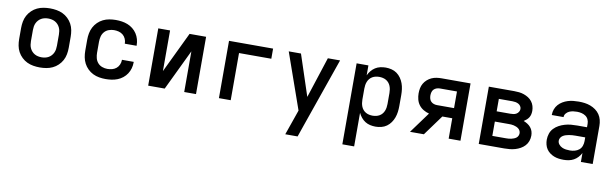

<svg xmlns="http://www.w3.org/2000/svg" viewBox="-47 -1014 5493 1716"><g transform="rotate(10 2700.0 -156.5)"><path d="M300 8Q270 8 240.5 3Q211 -2 184.5 -14.5Q158 -27 136 -48Q114 -69 100 -95Q86 -121 80.5 -150.5Q75 -180 75 -210V-310Q75 -340 80.5 -369.5Q86 -399 100 -425Q114 -451 136 -472Q158 -493 184.5 -505.5Q211 -518 240.5 -523Q270 -528 300 -528Q330 -528 359.5 -523Q389 -518 415.5 -505.5Q442 -493 464 -472Q486 -451 500 -425Q514 -399 519.5 -369.5Q525 -340 525 -310V-210Q525 -180 519.5 -150.5Q514 -121 500 -95Q486 -69 464 -48Q442 -27 415.5 -14.5Q389 -2 359.5 3Q330 8 300 8ZM300 -84Q316 -84 332.5 -87.5Q349 -91 363 -99Q377 -107 388 -119Q399 -131 406 -146Q413 -161 415.5 -177.5Q418 -194 418 -210V-310Q418 -326 415.5 -342.5Q413 -359 406 -374Q399 -389 388 -401Q377 -413 363 -421Q349 -429 332.5 -432.5Q316 -436 300 -436Q284 -436 267.5 -432.5Q251 -429 237 -421Q223 -413 212 -401Q201 -389 194 -374Q187 -359 184.5 -342.5Q182 -326 182 -310V-210Q182 -194 184.5 -177.5Q187 -161 194 -146Q201 -131 212 -119Q223 -107 237 -99Q251 -91 267.5 -87.5Q284 -84 300 -84Z M897 8Q868 8 838.5 3Q809 -2 782.5 -15Q756 -28 734.5 -49Q713 -70 699.5 -96Q686 -122 680.5 -151Q675 -180 675 -210V-310Q675 -340 680.5 -369Q686 -398 699.5 -424Q713 -450 734.5 -471Q756 -492 782.5 -505Q809 -518 838.5 -523Q868 -528 897 -528Q925 -528 952 -524Q979 -520 1004.5 -510Q1030 -500 1052 -482.5Q1074 -465 1089 -442Q1104 -419 1111.5 -392.5Q1119 -366 1119 -338V-333H1012V-336Q1012 -357 1003 -377.5Q994 -398 977.5 -411.5Q961 -425 940 -430.5Q919 -436 897 -436Q873 -436 849.5 -427.5Q826 -419 810 -400.5Q794 -382 788 -358Q782 -334 782 -310V-210Q782 -186 788 -162Q794 -138 810 -119.5Q826 -101 849.5 -92.5Q873 -84 897 -84Q919 -84 940 -89.5Q961 -95 977.5 -108.5Q994 -122 1003 -142.5Q1012 -163 1012 -184V-187H1119V-182Q1119 -154 1111.5 -127.5Q1104 -101 1089 -78Q1074 -55 1052 -37.5Q1030 -20 1004.5 -10Q979 0 952 4Q925 8 897 8Z M1283 0V-520H1390V-151L1567 -520H1717V0H1610V-369L1433 0Z M1925 0V-520H2325V-428H2032V0Z M2565 215Q2579 175 2593 135Q2607 95 2621 55L2645 -14L2467 -520H2578L2701 -148L2822 -520H2933L2714 108L2677 215Z M3083 215V-520H3190V-430Q3200 -452 3216 -471.5Q3232 -491 3252.5 -504Q3273 -517 3297.5 -522.5Q3322 -528 3347 -528Q3373 -528 3399.5 -521.5Q3426 -515 3447.5 -499.5Q3469 -484 3484.5 -462Q3500 -440 3509 -415Q3518 -390 3521.5 -363.5Q3525 -337 3525 -310V-210Q3525 -183 3521.5 -156.5Q3518 -130 3509 -105Q3500 -80 3484.5 -58Q3469 -36 3447.5 -20.5Q3426 -5 3399.5 1.5Q3373 8 3347 8Q3322 8 3297.5 2.5Q3273 -3 3252.5 -16Q3232 -29 3216 -48.5Q3200 -68 3190 -90V215ZM3304 -84Q3320 -84 3336 -87.5Q3352 -91 3366 -99Q3380 -107 3390.5 -119.5Q3401 -132 3407 -147Q3413 -162 3415.5 -178Q3418 -194 3418 -210V-310Q3418 -326 3415.5 -342Q3413 -358 3407 -373Q3401 -388 3390.5 -400.5Q3380 -413 3366 -421Q3352 -429 3336 -432.5Q3320 -436 3304 -436Q3288 -436 3272 -432.5Q3256 -429 3242 -421Q3228 -413 3217.5 -400.5Q3207 -388 3201 -373Q3195 -358 3192.5 -342Q3190 -326 3190 -310V-210Q3190 -194 3192.5 -178Q3195 -162 3201 -147Q3207 -132 3217.5 -119.5Q3228 -107 3242 -99Q3256 -91 3272 -87.5Q3288 -84 3304 -84Z M3659 0 3798 -190Q3771 -197 3746.5 -211.5Q3722 -226 3705.5 -248Q3689 -270 3682 -297.5Q3675 -325 3675 -352Q3675 -376 3679.5 -399Q3684 -422 3695.5 -442Q3707 -462 3725 -478Q3743 -494 3764 -503.5Q3785 -513 3808 -516.5Q3831 -520 3855 -520H4117V0H4010V-185H3920L3785 0ZM3855 -277H4010V-428H3855Q3840 -428 3825.5 -423Q3811 -418 3800.5 -407.5Q3790 -397 3786 -382Q3782 -367 3782 -352Q3782 -338 3786 -323Q3790 -308 3800.5 -297.5Q3811 -287 3825.5 -282Q3840 -277 3855 -277Z M4283 0V-520H4514Q4536 -520 4558.5 -517.5Q4581 -515 4602.5 -507.5Q4624 -500 4643 -488Q4662 -476 4676 -458Q4690 -440 4696.5 -418Q4703 -396 4703 -374Q4703 -358 4699.5 -342.5Q4696 -327 4688 -314Q4680 -301 4668 -290.5Q4656 -280 4643 -272Q4661 -265 4678 -254.5Q4695 -244 4708 -228.5Q4721 -213 4727 -194Q4733 -175 4733 -155Q4733 -129 4724.5 -105Q4716 -81 4699 -62.5Q4682 -44 4659.5 -31.5Q4637 -19 4613 -12Q4589 -5 4564 -2.5Q4539 0 4514 0ZM4514 -315Q4528 -315 4542 -317Q4556 -319 4568 -326Q4580 -333 4588 -345.5Q4596 -358 4596 -372Q4596 -386 4588 -398Q4580 -410 4567.5 -416.5Q4555 -423 4541.5 -425.5Q4528 -428 4514 -428H4390V-315ZM4514 -92Q4526 -92 4538 -93Q4550 -94 4561.5 -96.5Q4573 -99 4584.5 -103.5Q4596 -108 4605.5 -115Q4615 -122 4620.5 -133.5Q4626 -145 4626 -157Q4626 -169 4620.5 -180Q4615 -191 4605.5 -198.5Q4596 -206 4585 -210.5Q4574 -215 4562 -218Q4550 -221 4538 -221.5Q4526 -222 4514 -222H4390V-92Z M5053 8Q5031 8 5009 5Q4987 2 4966.5 -6Q4946 -14 4928 -27.5Q4910 -41 4898 -59Q4886 -77 4880.5 -99Q4875 -121 4875 -143Q4875 -171 4884 -198.5Q4893 -226 4912.5 -246.5Q4932 -267 4957 -280.5Q4982 -294 5009.5 -302Q5037 -310 5065 -312.5Q5093 -315 5122 -315H5210V-346Q5210 -367 5201.5 -385.5Q5193 -404 5176 -415.5Q5159 -427 5139 -431.5Q5119 -436 5099 -436Q5081 -436 5063 -433.5Q5045 -431 5028.5 -423.5Q5012 -416 5000 -401.5Q4988 -387 4988 -369V-368H4881V-372Q4881 -397 4890 -421Q4899 -445 4915.5 -463.5Q4932 -482 4954 -495Q4976 -508 5000 -515.5Q5024 -523 5049 -525.5Q5074 -528 5099 -528Q5126 -528 5152.5 -524.5Q5179 -521 5204.5 -511.5Q5230 -502 5252 -486Q5274 -470 5289 -448Q5304 -426 5310.5 -399.5Q5317 -373 5317 -346V0H5210V-81Q5199 -60 5182.5 -42Q5166 -24 5145 -12.5Q5124 -1 5100.5 3.5Q5077 8 5053 8ZM5095 -84Q5117 -84 5139 -90Q5161 -96 5178 -110Q5195 -124 5202.5 -145.5Q5210 -167 5210 -189V-223H5122Q5107 -223 5093 -222Q5079 -221 5064.5 -218.5Q5050 -216 5036.5 -212Q5023 -208 5010.5 -200.5Q4998 -193 4990 -180.5Q4982 -168 4982 -154Q4982 -135 4994 -120Q5006 -105 5023 -97Q5040 -89 5058.5 -86.5Q5077 -84 5095 -84Z"/></g></svg>

Font: Iosevka Aile Semibold
Style: Regular
Weight: 600
Designer: Belleve Invis
Foundry: Belleve Invis
Version: Version 31.1.0; ttfautohint (v1.8.4)